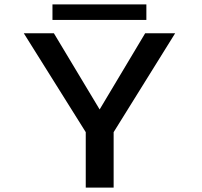

<svg xmlns="http://www.w3.org/2000/svg" viewBox="-20 -851 915 871"><path d="M369 0V-251.5L88 -700H224.5L432 -354.5L638.5 -700H774.5L495.5 -251.5V0ZM218 -760.5V-831H644V-760.5Z"/></svg>

Font: Trispace SemiExpanded Medium
Style: Regular
Weight: 500
Width: 6
Designer: Tyler Finck
Foundry: Etcetera Type Company
Version: Version 1.210; ttfautohint (v1.8.3)